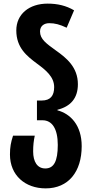

<svg xmlns="http://www.w3.org/2000/svg" viewBox="-20 -790 506 1060"><path d="M232 250C358 250 431 158 431 17C431 -99 369 -162 297 -181V-184C369 -202 410 -247 410 -325C410 -419 347 -470 289 -511C235 -550 201 -574 201 -616C201 -648 225 -662 252 -662C283 -662 310 -655 348 -637L389 -733C345 -759 297 -770 243 -770C141 -770 70 -712 70 -622C70 -526 129 -480 184 -439C233 -403 279 -366 279 -309C279 -262 259 -235 210 -235H184V-126H215C267 -126 299 -80 299 10C299 101 277 140 230 140C186 140 163 103 163 46C163 12 166 -13 172 -41H52C40 -4 35 22 35 63C35 178 119 250 232 250Z"/></svg>

Font: Noto Sans Georgian ExtraCondensed Bold
Style: Regular
Weight: 700
Width: 2
Designer: Monotype Design Team, Akaki Razmadze
Foundry: Google LLC
Version: Version 2.005